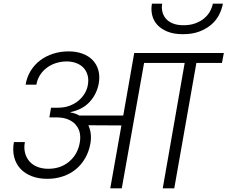

<svg xmlns="http://www.w3.org/2000/svg" viewBox="-20 -1030 1244 1050"><path d="M297 -441Q333 -441 361.5 -452Q390 -463 410.5 -480.5Q431 -498 443.5 -519.5Q456 -541 460 -563Q466 -594 459 -618.5Q452 -643 436.5 -659.5Q421 -676 397 -685Q373 -694 345 -694Q315 -694 287.5 -685.5Q260 -677 237.5 -660.5Q215 -644 199.5 -620.5Q184 -597 179 -567H120Q127 -609 148 -643Q169 -677 200.5 -700.5Q232 -724 271.5 -736.5Q311 -749 355 -749Q397 -749 431 -736.5Q465 -724 487 -701Q509 -678 518 -645.5Q527 -613 520 -573Q509 -515 470.5 -473Q432 -431 366 -417L365 -415Q392 -411 414 -398H654L714 -740H1204L1194 -686H1054L933 0H870L990 -686H768L646 0H583L644 -344L463 -345Q474 -322 476.5 -296Q479 -270 474 -243Q466 -200 445.5 -164.5Q425 -129 394.5 -104Q364 -79 324 -65.5Q284 -52 239 -52Q191 -52 153.5 -66.5Q116 -81 91.5 -107.5Q67 -134 57.5 -171Q48 -208 56 -253H116Q110 -221 117 -194Q124 -167 141 -147.5Q158 -128 184.5 -117.5Q211 -107 244 -107Q312 -107 358.5 -146.5Q405 -186 416 -249Q421 -274 417 -299.5Q413 -325 396 -345H395V-347Q380 -365 353.5 -376.5Q327 -388 288 -388H250L259 -441ZM981 -843Q930 -843 895 -857.5Q860 -872 839.5 -895Q819 -918 812 -948Q805 -978 811 -1010H867Q863 -989 867.5 -968Q872 -947 885.5 -930Q899 -913 923.5 -902.5Q948 -892 984 -892Q1020 -892 1048.5 -902.5Q1077 -913 1097 -930Q1117 -947 1128.5 -968Q1140 -989 1144 -1010H1199Q1193 -978 1177.5 -948Q1162 -918 1135 -895Q1108 -872 1070 -857.5Q1032 -843 981 -843Z"/></svg>

Font: SVN-Poppins Light
Style: Italic
Weight: 300
Italic angle: -10°
Designer: Ninad Kale (Devanagari), Jonny Pinhorn (Latin)
Foundry: Indian Type Foundry
Version: Version 3.002 2017; ttfautohint (v1.8.3)